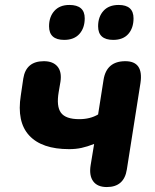

<svg xmlns="http://www.w3.org/2000/svg" viewBox="-20 -746 627 775"><path d="M411 9Q373 9 356 -14.5Q339 -38 346 -80L360 -165Q332 -154 309 -149Q286 -144 259 -144Q149 -144 98 -199Q47 -254 64 -361L74 -429Q85 -499 157 -499Q194 -499 212 -477.5Q230 -456 224 -416L217 -375Q207 -317 226 -291Q245 -265 300 -265Q344 -265 376 -284L398 -424Q410 -499 486 -499Q560 -499 547 -411L492 -62Q481 9 411 9ZM437 -585Q376 -585 376 -640Q376 -678 397.5 -702Q419 -726 459 -726Q519 -726 519 -672Q519 -633 498 -609Q477 -585 437 -585ZM239 -585Q178 -585 178 -640Q178 -678 199.5 -702Q221 -726 260 -726Q322 -726 322 -672Q322 -633 300.5 -609Q279 -585 239 -585Z"/></svg>

Font: Nunito ExtraBold
Style: Italic
Weight: 800
Italic angle: -9°
Designer: Vernon Adams
Foundry: Vernon Adams
Version: Version 3.601; ttfautohint (v1.8.2.53-6de2)